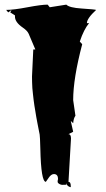

<svg xmlns="http://www.w3.org/2000/svg" viewBox="-20 -762 452 820"><path d="M283.2 -170.4 272.5 14.6Q282.2 14.6 282.2 32.2V37.6Q266.1 34.2 263.2 20V26.9L251 27.3Q241.7 28.3 233.9 23.9Q226.1 19.5 226.1 14.2Q226.1 8.8 227.5 3.9H228Q228 -18.6 210.4 -18.6Q198.7 -18.6 188 -2.9Q177.2 12.7 175.8 14.6Q155.3 13.7 152.3 -126Q150.9 -180.2 149.4 -187.3Q147.9 -194.3 144.3 -213.1Q140.6 -231.9 139.4 -238.3Q138.2 -244.6 135 -262Q131.8 -279.3 130.9 -287.1L127 -310.5Q124.5 -326.2 123.5 -335.7Q122.6 -345.2 120.8 -359.6Q119.1 -374 118.2 -385.3Q116.7 -411.6 116.7 -435.5L122.1 -550.8H130.9L102.5 -617.7Q96.7 -630.9 77.6 -644Q43 -667.5 43.9 -692.4V-696.3L23.9 -709L29.3 -719.7L15.1 -709L6.3 -719.7Q38.1 -719.7 97.4 -731Q156.7 -742.2 183.6 -742.2L192.4 -731L263.2 -742.2Q275.9 -729 329.1 -725.6Q382.3 -722.2 390.6 -719.7Q351.1 -683.1 351.1 -663.1H360.4Q337.9 -636.2 320.8 -584.5L331.1 -573.2Q292.5 -426.8 292.5 -334.5L302.2 -267.6Q294.4 -257.8 292.5 -235.8L282.2 -245.6L292.5 -199.2L272.5 -189Q283.2 -189 283.2 -170.4Z"/></svg>

Font: Butcherman
Style: Regular
Weight: 400
Version: Version 001.003